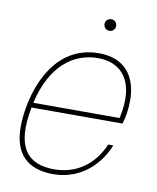

<svg xmlns="http://www.w3.org/2000/svg" viewBox="-79 -737 664 813"><g transform="rotate(10 253.0 -330.5)"><path d="M308 -524C94 -524 35 -281 35 -159C35 -47 91 14 205 14C305 14 392 -45 435 -150H413C372 -54 295 -7 205 -7C90 -7 32 -73 66 -248H457C466 -275 472 -311 472 -349C472 -451 421 -524 308 -524ZM70 -269C107 -432 201 -503 308 -503C406 -503 478 -434 441 -269ZM309 -650C309 -636 320 -625 334 -625C348 -625 359 -636 359 -650C359 -664 348 -675 334 -675C320 -675 309 -664 309 -650Z"/></g></svg>

Font: Nacelle Thin
Style: Italic
Weight: 100
Italic angle: -12°
Designer: Sora Sagano
Foundry: Sora Sagano
Version: Version 1.000;FEAKit 1.0